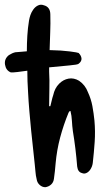

<svg xmlns="http://www.w3.org/2000/svg" viewBox="-73 -765 453 801"><path d="M321 -262Q325 -217 322 -173Q319 -129 314 -85Q313 -77 310 -69.5Q307 -62 302 -55Q296 -47 287 -43Q278 -39 269 -43Q252 -47 249 -70Q243 -146 231 -218Q228 -240 227 -261Q226 -282 221 -302Q217 -302 216 -299.5Q215 -297 213 -295Q192 -244 178 -191.5Q164 -139 159 -83Q158 -67 156 -51Q154 -35 152 -19Q150 -4 140 5Q130 14 116 16Q103 16 92.5 6.5Q82 -3 80 -17Q76 -33 75 -48Q74 -63 72 -79Q68 -114 64.5 -149.5Q61 -185 57 -220Q53 -261 49.5 -301.5Q46 -342 44 -382Q41 -427 41 -470Q22 -467 -0.5 -464.5Q-23 -462 -28 -463Q-48 -471 -52 -495Q-56 -519 -36 -535Q-22 -544 -9 -547Q4 -548 16 -549Q28 -550 39 -551Q39 -584 41 -616Q43 -648 48 -679Q50 -691 54 -702.5Q58 -714 65 -724Q73 -736 85 -742Q97 -748 110 -743Q137 -736 137 -704Q138 -667 136.5 -630Q135 -593 134 -556Q184 -555 218 -550.5Q252 -546 255 -544Q266 -533 267 -521Q268 -509 255 -499Q251 -495 216 -492Q181 -489 132 -484V-466Q134 -430 133 -394Q132 -358 132 -322H137Q140 -333 142.5 -344.5Q145 -356 149 -368Q152 -382 158 -394Q164 -406 174 -416Q191 -433 213 -437Q235 -441 257 -428Q283 -410 294 -380Q307 -352 312.5 -322Q318 -292 321 -262Z"/></svg>

Font: Delicious Handrawn
Style: Regular
Weight: 400
Designer: Agung Rohmat
Foundry: Agung Rohmat
Version: Version 1.002; ttfautohint (v1.8.4.7-5d5b);gftools[0.9.27]